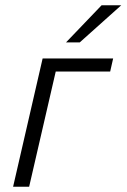

<svg xmlns="http://www.w3.org/2000/svg" viewBox="-20 -710 481 730"><path d="M231 -548.8 366.2 -689.9H440.9L283.2 -548.8ZM29.8 0 142.1 -487.8H410.2L398.9 -438H191.9L90.8 0Z"/></svg>

Font: HK Grotesk Light Italic
Style: Regular
Weight: 300
Italic angle: -13°
Designer: Alfredo Marco Pradil and Stefan Peev
Foundry: Hanken Design Co.
Version: Version 1.000;PS 001.000;hotconv 1.0.88;makeotf.lib2.5.64775